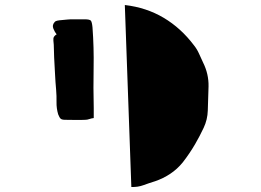

<svg xmlns="http://www.w3.org/2000/svg" viewBox="-20 -735 1040 766"><path d="M478 -715Q564 -705 633 -664Q702 -623 754 -554Q766 -539 774 -521Q782 -503 790 -486Q813 -440 812 -390.5Q811 -341 809 -294Q808 -258 792.5 -225Q777 -192 759 -161Q737 -123 709 -87Q687 -60 659 -41.5Q631 -23 599 -12Q576 -5 553 3.5Q530 12 504 11ZM193 -573Q192 -583 195.5 -588.5Q199 -594 206 -598Q199 -606 193 -620.5Q187 -635 198 -647Q201 -652 217 -654Q233 -656 248 -657Q263 -658 263 -658H317Q338 -658 342.5 -652.5Q347 -647 349 -626Q355 -545 353.5 -464.5Q352 -384 354 -304V-264Q345 -263 336.5 -260Q328 -257 320 -257Q300 -256 280 -256.5Q260 -257 240 -257Q227 -257 222 -261.5Q217 -266 212 -279Q205 -303 205.5 -327.5Q206 -352 204 -376Q201 -408 199.5 -440.5Q198 -473 196 -506Q195 -523 195 -540Q195 -557 193 -573Z"/></svg>

Font: Palette Mosaic
Style: Regular
Weight: 400
Designer: Shibuyafont
Version: Version 1.001